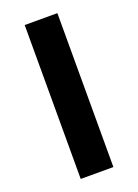

<svg xmlns="http://www.w3.org/2000/svg" viewBox="-128 -706 549 762"><g transform="rotate(-20 146.5 -325.0)"><path d="M77 0V-650H215V0Z"/></g></svg>

Font: Arsenal SC
Style: Bold
Weight: 700
Designer: Andrij Shevchenko
Foundry: Stairsfor
Version: Version 2.001; ttfautohint (v1.8.4.7-5d5b)